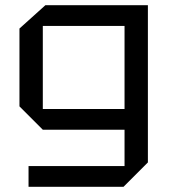

<svg xmlns="http://www.w3.org/2000/svg" viewBox="-20 -580 650 740"><path d="M90 140V60H460V-80H145L55 -170V-470L155 -560H550V46L456 140ZM145 -480V-160H460V-480Z"/></svg>

Font: Tektur
Style: Regular
Weight: 400
Designer: Adam Jagosz
Foundry: Adam Jagosz
Version: Version 1.005;gftools[0.9.30]